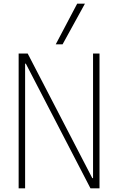

<svg xmlns="http://www.w3.org/2000/svg" viewBox="-20 -1020 640 1040"><path d="M81 0V-730H130L480 -55H484V-730H519V0H470L120 -675H116V0ZM319 -780H282L398 -1000H440Z"/></svg>

Font: M PLUS Code Latin Expanded ExtraLight
Style: Regular
Weight: 250
Width: 7
Designer: Coji Morishita
Foundry: UNDERFOREST DESIGN
Version: Version 1.002; ttfautohint (v1.8.3)